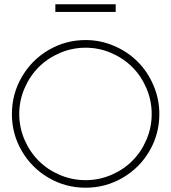

<svg xmlns="http://www.w3.org/2000/svg" viewBox="-20 -877 807 906"><path d="M525.9 -820.8H241.2V-856.9H525.9ZM95.7 -460.2Q70.8 -402.3 70.8 -338.9Q70.8 -275.4 95.7 -217.8Q120.6 -160.2 162.6 -118.2Q204.6 -76.2 262.5 -51.5Q320.3 -26.9 383.8 -26.9Q447.3 -26.9 504.9 -51.5Q562.5 -76.2 604.5 -118.2Q646.5 -160.2 671.1 -217.8Q695.8 -275.4 695.8 -338.9Q695.8 -402.3 671.1 -460.2Q646.5 -518.1 604.5 -560.1Q562.5 -602.1 504.9 -627Q447.3 -651.9 383.8 -651.9Q320.3 -651.9 262.5 -627Q204.6 -602.1 162.6 -560.1Q120.6 -518.1 95.7 -460.2ZM383.8 -688Q454.6 -688 519 -660.2Q583.5 -632.3 630.1 -585.4Q676.8 -538.6 704.3 -474.1Q731.9 -409.7 731.9 -338.9Q731.9 -244.6 685.3 -164.6Q638.7 -84.5 558.3 -37.8Q478 8.8 383.8 8.8Q289.6 8.8 209.5 -37.8Q129.4 -84.5 82.8 -164.6Q36.1 -244.6 36.1 -338.9Q36.1 -433.1 82.8 -513.7Q129.4 -594.2 209.5 -641.1Q289.6 -688 383.8 -688Z"/></svg>

Font: RawengulkPcs
Style: Regular
Weight: 400
Version: Version 0.92